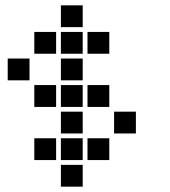

<svg xmlns="http://www.w3.org/2000/svg" viewBox="-20 -711 640 722"><path d="M210 -691Q209 -691 209 -691Q209 -691 209 -690V-610Q209 -609 209 -609Q209 -609 210 -609H290Q291 -609 291 -609Q291 -609 291 -610V-690Q291 -691 291 -691Q291 -691 290 -691ZM110 -591Q109 -591 109 -591Q109 -591 109 -590V-510Q109 -509 109 -509Q109 -509 110 -509H190Q191 -509 191 -509Q191 -509 191 -510V-590Q191 -591 191 -591Q191 -591 190 -591ZM210 -591Q209 -591 209 -591Q209 -591 209 -590V-510Q209 -509 209 -509Q209 -509 210 -509H290Q291 -509 291 -509Q291 -509 291 -510V-590Q291 -591 291 -591Q291 -591 290 -591ZM310 -591Q309 -591 309 -591Q309 -591 309 -590V-510Q309 -509 309 -509Q309 -509 310 -509H390Q391 -509 391 -509Q391 -509 391 -510V-590Q391 -591 391 -591Q391 -591 390 -591ZM10 -491Q9 -491 9 -491Q9 -491 9 -490V-410Q9 -409 9 -409Q9 -409 10 -409H90Q91 -409 91 -409Q91 -409 91 -410V-490Q91 -491 91 -491Q91 -491 90 -491ZM210 -491Q209 -491 209 -491Q209 -491 209 -490V-410Q209 -409 209 -409Q209 -409 210 -409H290Q291 -409 291 -409Q291 -409 291 -410V-490Q291 -491 291 -491Q291 -491 290 -491ZM110 -391Q109 -391 109 -391Q109 -391 109 -390V-310Q109 -309 109 -309Q109 -309 110 -309H190Q191 -309 191 -309Q191 -309 191 -310V-390Q191 -391 191 -391Q191 -391 190 -391ZM210 -391Q209 -391 209 -391Q209 -391 209 -390V-310Q209 -309 209 -309Q209 -309 210 -309H290Q291 -309 291 -309Q291 -309 291 -310V-390Q291 -391 291 -391Q291 -391 290 -391ZM310 -391Q309 -391 309 -391Q309 -391 309 -390V-310Q309 -309 309 -309Q309 -309 310 -309H390Q391 -309 391 -309Q391 -309 391 -310V-390Q391 -391 391 -391Q391 -391 390 -391ZM210 -291Q209 -291 209 -291Q209 -291 209 -290V-210Q209 -209 209 -209Q209 -209 210 -209H290Q291 -209 291 -209Q291 -209 291 -210V-290Q291 -291 291 -291Q291 -291 290 -291ZM410 -291Q409 -291 409 -291Q409 -291 409 -290V-210Q409 -209 409 -209Q409 -209 410 -209H490Q491 -209 491 -209Q491 -209 491 -210V-290Q491 -291 491 -291Q491 -291 490 -291ZM110 -191Q109 -191 109 -191Q109 -191 109 -190V-110Q109 -109 109 -109Q109 -109 110 -109H190Q191 -109 191 -109Q191 -109 191 -110V-190Q191 -191 191 -191Q191 -191 190 -191ZM210 -191Q209 -191 209 -191Q209 -191 209 -190V-110Q209 -109 209 -109Q209 -109 210 -109H290Q291 -109 291 -109Q291 -109 291 -110V-190Q291 -191 291 -191Q291 -191 290 -191ZM310 -191Q309 -191 309 -191Q309 -191 309 -190V-110Q309 -109 309 -109Q309 -109 310 -109H390Q391 -109 391 -109Q391 -109 391 -110V-190Q391 -191 391 -191Q391 -191 390 -191ZM210 -91Q209 -91 209 -91Q209 -91 209 -90V-10Q209 -9 209 -9Q209 -9 210 -9H290Q291 -9 291 -9Q291 -9 291 -10V-90Q291 -91 291 -91Q291 -91 290 -91Z"/></svg>

Font: Doto Black ExtraBold
Style: Regular
Weight: 800
Monospace: yes
Version: Version 1.000